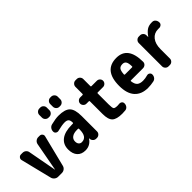

<svg xmlns="http://www.w3.org/2000/svg" viewBox="66 -1559 2369 2369"><g transform="rotate(-45 1250.0 -375.0)"><path d="M411.1 -519.5Q433.6 -519.5 446.8 -502.9Q460 -486.3 454.1 -464.8L351.6 -54.7Q345.7 -30.3 325.7 -15.1Q305.7 0 281.2 0H214.8Q190.4 0 170.4 -15.6Q150.4 -31.2 143.6 -54.7L42 -464.8Q37.1 -486.3 50.8 -502.9Q64.5 -519.5 85 -519.5H113.3Q138.7 -519.5 157.2 -503.9Q175.8 -488.3 179.7 -463.9L249 -90.8Q249 -89.8 250 -89.8Q251 -89.8 251 -90.8L320.3 -463.9Q325.2 -488.3 344.2 -503.9Q363.3 -519.5 386.7 -519.5Z M815.4 -224.6V-236.3Q815.4 -245.1 805.7 -245.1H790Q731.4 -245.1 700.7 -222.2Q669.9 -199.2 669.9 -160.2Q669.9 -128.9 685.1 -111.8Q700.2 -94.7 724.6 -94.7Q815.4 -94.7 815.4 -224.6ZM750 -530.3Q861.3 -530.3 905.8 -485.4Q950.2 -440.4 950.2 -325.2V-56.6Q950.2 -33.2 933.1 -16.6Q916 0 892.6 0H879.9Q855.5 0 838.9 -17.1Q822.3 -34.2 821.3 -56.6V-64.5Q821.3 -65.4 820.3 -65.4Q818.4 -65.4 818.4 -64.5Q769.5 9.8 684.6 9.8Q616.2 9.8 578.1 -32.2Q540 -74.2 540 -150.4Q540 -238.3 603.5 -286.6Q667 -335 790 -335H805.7Q814.5 -335 815.4 -343.8V-344.7Q815.4 -384.8 799.3 -401.4Q783.2 -418 745.1 -418Q700.2 -418 619.1 -397.5Q599.6 -392.6 582.5 -404.3Q565.4 -416 565.4 -436.5V-438.5Q565.4 -464.8 580.6 -484.9Q595.7 -504.9 620.1 -510.7Q699.2 -530.3 750 -530.3ZM836.9 -759.8H852.5Q876 -759.8 893.1 -742.7Q910.2 -725.6 910.2 -703.1V-657.2Q910.2 -633.8 893.1 -616.7Q876 -599.6 852.5 -599.6H836.9Q813.5 -599.6 796.9 -616.7Q780.3 -633.8 780.3 -657.2V-703.1Q780.3 -726.6 796.9 -743.2Q813.5 -759.8 836.9 -759.8ZM647.5 -759.8H663.1Q686.5 -759.8 703.1 -742.7Q719.7 -725.6 719.7 -703.1V-657.2Q719.7 -633.8 702.6 -616.7Q685.5 -599.6 663.1 -599.6H647.5Q624 -599.6 606.9 -616.7Q589.8 -633.8 589.8 -657.2V-703.1Q589.8 -726.6 606.9 -743.2Q624 -759.8 647.5 -759.8Z M1295.9 -390.6Q1287.1 -390.6 1287.1 -381.8V-190.4Q1287.1 -129.9 1297.4 -115.7Q1307.6 -101.6 1355.5 -101.6Q1362.3 -101.6 1379.9 -103.5Q1402.3 -106.4 1418.5 -94.7Q1434.6 -83 1434.6 -61.5Q1434.6 -35.2 1419.4 -15.6Q1404.3 3.9 1379.9 6.8Q1353.5 9.8 1325.2 9.8Q1227.5 9.8 1189 -26.9Q1150.4 -63.5 1150.4 -160.2V-381.8Q1150.4 -390.6 1140.6 -390.6H1099.6Q1077.1 -390.6 1061 -407.2Q1044.9 -423.8 1044.9 -445.8Q1044.9 -467.8 1061 -483.9Q1077.1 -500 1099.6 -500H1140.6Q1149.4 -500 1150.4 -508.8V-632.8Q1150.4 -656.2 1167 -673.3Q1183.6 -690.4 1207 -690.4H1230.5Q1253.9 -690.4 1270.5 -673.3Q1287.1 -656.2 1287.1 -632.8V-508.8Q1287.1 -500 1295.9 -500H1389.6Q1413.1 -500 1429.2 -483.9Q1445.3 -467.8 1445.3 -445.8Q1445.3 -423.8 1428.7 -407.2Q1412.1 -390.6 1389.6 -390.6Z M1814.5 -309.6Q1823.2 -309.6 1823.2 -318.4Q1822.3 -377 1807.1 -399.9Q1792 -422.9 1759.8 -422.9Q1720.7 -422.9 1703.1 -401.4Q1685.5 -379.9 1681.6 -318.4Q1681.6 -310.5 1690.4 -309.6ZM1759.8 -530.3Q1959 -530.3 1960 -261.7Q1960 -237.3 1942.4 -221.7Q1924.8 -206.1 1901.4 -206.1H1691.4Q1682.6 -206.1 1683.6 -198.2Q1690.4 -141.6 1716.8 -119.1Q1743.2 -96.7 1794.9 -96.7Q1833 -96.7 1877.9 -109.4Q1897.5 -114.3 1913.6 -102.1Q1929.7 -89.8 1929.7 -70.3Q1929.7 -44.9 1915 -25.4Q1900.4 -5.9 1876 -1Q1826.2 9.8 1775.4 9.8Q1663.1 9.8 1601.6 -58.1Q1540 -126 1540 -259.8Q1540 -530.3 1759.8 -530.3Z M2388.7 -530.3Q2414.1 -529.3 2429.7 -509.3Q2445.3 -489.3 2445.3 -462.9V-461.9Q2445.3 -440.4 2428.2 -427.2Q2411.1 -414.1 2388.7 -416H2375Q2305.7 -416 2263.7 -363.8Q2221.7 -311.5 2221.7 -219.7V-56.6Q2221.7 -33.2 2205.1 -16.6Q2188.5 0 2165 0H2141.6Q2118.2 0 2101.6 -17.1Q2085 -34.2 2085 -56.6V-462.9Q2085 -486.3 2102.1 -502.9Q2119.1 -519.5 2141.6 -519.5H2163.1Q2186.5 -519.5 2203.1 -502.9Q2219.7 -486.3 2219.7 -462.9V-435.5Q2219.7 -434.6 2220.7 -434.6Q2222.7 -434.6 2222.7 -435.5Q2258.8 -487.3 2293 -508.8Q2327.1 -530.3 2375 -530.3Z"/></g></svg>

Font: Rounded Mgen+ 1m bold
Style: Bold
Weight: 700
Designer: [Source Han Sans]
Ryoko NISHIZUKA  (kana & ideographs); Paul D. Hunt (Latin, Greek & Cyrillic); Wenlong ZHANG  (bopomofo
Version: Version 1.059.20150602